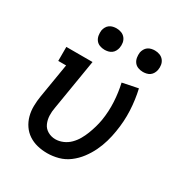

<svg xmlns="http://www.w3.org/2000/svg" viewBox="-173 -862 945 997"><g transform="rotate(30 300.0 -363.0)"><path d="M250 8Q219 8 190.5 1Q162 -6 138.5 -21.5Q115 -37 99 -60.5Q83 -84 75.5 -112Q68 -140 68.5 -170.5Q69 -201 74 -231L108 -436H61V-520H218L168 -217Q163 -192 164 -167.5Q165 -143 174.5 -121.5Q184 -100 205 -88Q226 -76 251 -76Q273 -76 295.5 -85.5Q318 -95 335.5 -112.5Q353 -130 365 -151Q377 -172 385.5 -194Q394 -216 400.5 -238.5Q407 -261 411 -284Q420 -340 417 -395.5Q414 -451 402 -503L495 -522Q509 -462 512 -398.5Q515 -335 504 -270Q499 -238 489.5 -205Q480 -172 465 -141Q450 -110 428.5 -81.5Q407 -53 378.5 -31.5Q350 -10 316.5 -1Q283 8 250 8ZM470 -606Q454 -606 440 -611.5Q426 -617 417.5 -628.5Q409 -640 406.5 -655Q404 -670 406 -686Q408 -696 413.5 -706Q419 -716 428 -722.5Q437 -729 448 -731.5Q459 -734 469 -734Q485 -734 499 -728.5Q513 -723 522 -711.5Q531 -700 533.5 -685Q536 -670 533 -654Q531 -644 525.5 -634Q520 -624 511 -617.5Q502 -611 491 -608.5Q480 -606 470 -606ZM240 -606Q224 -606 210 -611.5Q196 -617 187.5 -628.5Q179 -640 176.5 -655Q174 -670 176 -686Q178 -696 183.5 -706Q189 -716 198 -722.5Q207 -729 218 -731.5Q229 -734 239 -734Q255 -734 269 -728.5Q283 -723 292 -711.5Q301 -700 303.5 -685Q306 -670 303 -654Q301 -644 295.5 -634Q290 -624 281 -617.5Q272 -611 261 -608.5Q250 -606 240 -606Z"/></g></svg>

Font: Iosevka Etoile Medium
Style: Italic
Weight: 500
Italic angle: -9°
Designer: Belleve Invis
Foundry: Belleve Invis
Version: Version 22.1.2; ttfautohint (v1.8.4)